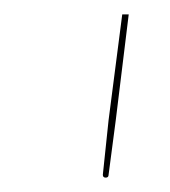

<svg xmlns="http://www.w3.org/2000/svg" viewBox="-20 -720 237 267"><path d="M159 -700 141 -553 131 -477Q131 -473 127 -473Q123 -473 123 -477L131 -553L150 -700Z"/></svg>

Font: Lato Hairline
Style: Italic
Weight: 250
Italic angle: -7°
Designer: Lukasz Dziedzic
Foundry: Lukasz Dziedzic
Version: Version 1.104; Western+Polish opensource